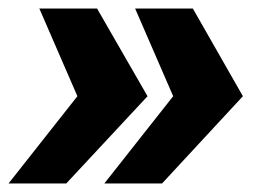

<svg xmlns="http://www.w3.org/2000/svg" viewBox="-23 -548 601 449"><path d="M428 -528 545 -323 356 -119H221L382 -323L293 -528ZM204 -528 322 -323 132 -119H-3L158 -323L69 -528Z"/></svg>

Font: Archivo SemiCondensed Black
Style: Italic
Weight: 900
Width: 4
Italic angle: -10°
Designer: Hector Gatti
Foundry: Omnibus-Type
Version: Version 2.001